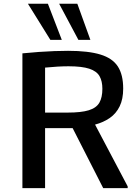

<svg xmlns="http://www.w3.org/2000/svg" viewBox="-20 -980 719 1000"><path d="M96.7 0V-702.1Q140.1 -706.5 182.4 -709.5Q224.6 -712.4 263.4 -713.9Q302.2 -715.3 334.5 -715.3Q439.9 -715.3 502.9 -696Q565.9 -676.8 593.8 -633.8Q621.6 -590.8 621.6 -518.6Q621.6 -463.9 603.3 -426.3Q585 -388.7 552 -365.7Q519 -342.8 475.1 -331.1L645 -9.3V0H517.6L358.4 -312.5H214.8V0ZM214.8 -393.6H332Q403.3 -393.6 442.6 -405.8Q481.9 -418 497.6 -445.3Q513.2 -472.7 513.2 -517.6Q513.2 -557.6 498.3 -583.5Q483.4 -609.4 445.1 -622.1Q406.7 -634.8 336.9 -634.8Q311 -634.8 280.3 -633.1Q249.5 -631.3 214.8 -627.9ZM242.2 -772.5 125.5 -960.4H229.5L301.8 -772.5ZM388.2 -772.5 288.1 -960.4H382.8L450.7 -772.5Z"/></svg>

Font: Comme Medium
Style: Regular
Weight: 500
Version: Version 1.000;gftools[0.9.27]